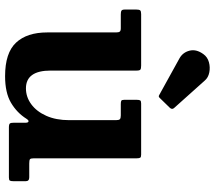

<svg xmlns="http://www.w3.org/2000/svg" viewBox="-65 -765 845 755"><g transform="rotate(90 357.5 -387.5)"><path d="M107.5 -151V-421.5Q107.5 -432 104.2 -436Q101 -440 91 -440H37Q26 -440 21.8 -442.8Q17.5 -445.5 17.5 -456.5V-500.5Q17.5 -512.5 20.8 -516.2Q24 -520 35.5 -520H238Q249.5 -520 253.5 -517.2Q257.5 -514.5 257.5 -502.5V-164.5Q257.5 -67 327.5 -67Q361.5 -67 390 -88Q418.5 -109 435.5 -147.2Q452.5 -185.5 452.5 -237V-421Q452.5 -432.5 448.8 -436.2Q445 -440 434 -440H389Q380 -440 376.2 -442Q372.5 -444 372.5 -453V-503Q372.5 -513 375 -516.5Q377.5 -520 387 -520H588Q597.5 -520 600 -516.5Q602.5 -513 602.5 -503V-98.5Q602.5 -85.5 606.2 -82.8Q610 -80 623 -80H677.5Q692.5 -80 692.5 -66.5V-18Q692.5 -7.5 690.2 -3.8Q688 0 678 0H481.5Q468.5 0 465.5 -4Q462.5 -8 462.5 -21V-67Q462.5 -75 458 -77Q453.5 -79 447 -69Q423.5 -31.5 384 -8.2Q344.5 15 279.5 15Q188 15 147.8 -28Q107.5 -71 107.5 -151ZM352 -592 209 -671Q186 -684 179.2 -710.5Q172.5 -737 193 -765Q204.5 -781 224.5 -786.5Q244.5 -792 264.8 -788Q285 -784 296.5 -770.5L403.5 -651Q412.5 -642 404 -633L367 -595Q363 -590.5 360.2 -589.5Q357.5 -588.5 352 -592Z"/></g></svg>

Font: Besley
Style: Bold
Weight: 700
Designer: Owen Earl
Foundry: indestructible type*
Version: Version 2.001; ttfautohint (v1.8.3)